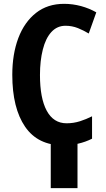

<svg xmlns="http://www.w3.org/2000/svg" viewBox="-20 -741 547 992"><path d="M382.8 -595.7Q352.1 -607.9 318.4 -607.9Q274.9 -607.9 245.1 -575.2Q215.8 -543 201.2 -484.9Q186.5 -427.2 186.5 -353.5Q186.5 -233.9 221.2 -169.4Q256.3 -104 324.2 -104Q359.9 -104 393.6 -114.7Q424.3 -124.5 455.6 -140.1V-24.4Q387.7 9.8 305.2 9.8Q175.8 9.8 109.9 -85.9Q43.5 -182.6 43.5 -354.5Q43.5 -461.4 74.7 -544.4Q106 -627 166 -674.3Q225.6 -721.2 311.5 -721.2Q355 -721.2 398.9 -709.5Q441.4 -697.8 477.5 -677.2L438.5 -567.9Q410.6 -584.5 382.8 -595.7ZM380.4 231H242.2V-44.4H380.4Z"/></svg>

Font: MAUL Condensed Bold
Style: Condensed Bold
Weight: 700
Designer: MAUL
Version: Version 1.0; 2020; ttfautohint (v1.8.3)